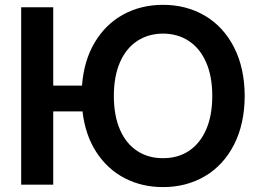

<svg xmlns="http://www.w3.org/2000/svg" viewBox="-20 -757 1071 787"><path d="M983 -363.6Q982.6 -248.9 939.3 -164.2Q896 -79.5 820 -34.8Q744 9.9 648.4 9.9Q561.4 9.9 490.6 -27Q419.7 -63.9 374.5 -134.1Q329.2 -204.2 318.2 -300.4H198.2V0H66.8V-727.3H198.2V-406.2H316.1Q323.9 -508.9 368.6 -583.6Q413.4 -658.4 485.8 -697.8Q558.2 -737.2 648.4 -737.2Q744 -737.2 820 -692.5Q896 -647.7 939.3 -563Q982.6 -478.3 983 -363.6ZM850.1 -363.6Q850.1 -444.6 824.6 -502.1Q799 -559.7 753.6 -589.3Q708.1 -619 648.4 -619.3Q588.4 -619 542.8 -589.3Q497.2 -559.7 471.9 -502.1Q446.7 -444.6 446.7 -363.6Q446.7 -282.7 471.9 -225.1Q497.2 -167.6 542.8 -138Q588.4 -108.3 648.4 -108.7Q708.1 -108.3 753.6 -138Q799 -167.6 824.6 -225.1Q850.1 -282.7 850.1 -363.6Z"/></svg>

Font: Riot Sans
Style: Bold
Weight: 600
Designer: Rasmus Andersson
Foundry: rsms
Version: Version 4.001